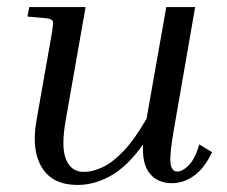

<svg xmlns="http://www.w3.org/2000/svg" viewBox="-20 -515 645 545"><path d="M468 5Q428 5 405.5 -22Q383 -49 386 -105Q343 -44 296 -17Q249 10 200 10Q130 10 99.5 -38.5Q69 -87 83 -170L126 -414Q132 -448 130 -454.5Q128 -461 113 -463L58 -468L63 -495H223L166 -171Q153 -95 168 -61Q183 -27 218 -27Q242 -27 270.5 -40Q299 -53 330.5 -86Q362 -119 396 -178L452 -495H534L474 -150Q461 -76 464 -52Q467 -28 483 -28Q498 -28 515.5 -45.5Q533 -63 546 -105L582 -83Q560 -37 530.5 -16Q501 5 468 5Z"/></svg>

Font: Inria Serif
Style: Italic
Weight: 400
Italic angle: -10°
Designer: Black Foundry Team
Foundry: Black Foundry
Version: Version 1.000; ttfautohint (v1.8.3)